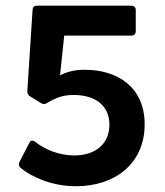

<svg xmlns="http://www.w3.org/2000/svg" viewBox="-20 -644 580 676"><path d="M52.7 -52.7C91.8 -20.5 163.1 11.7 248 11.7C382.8 11.7 489.3 -66.4 489.3 -206.1C489.3 -336.9 394.5 -398.4 278.3 -398.4C246.1 -398.4 218.8 -392.6 191.4 -378.9L206.1 -518.6H442.4C452.1 -518.6 458 -524.4 458 -534.2V-608.4C458 -618.2 452.1 -624 442.4 -624H110.4C100.6 -624 95.7 -620.1 94.7 -609.4L76.2 -324.2C75.2 -316.4 79.1 -308.6 85.9 -304.7L124 -281.2C130.9 -276.4 137.7 -276.4 145.5 -281.2C177.7 -300.8 203.1 -309.6 239.3 -309.6C315.4 -309.6 365.2 -272.5 365.2 -205.1C365.2 -133.8 311.5 -96.7 242.2 -96.7C188.5 -96.7 137.7 -117.2 104.5 -144.5C95.7 -151.4 87.9 -150.4 83 -140.6L48.8 -74.2C44.9 -65.4 45.9 -58.6 52.7 -52.7Z"/></svg>

Font: Ed Sans Neue SemiBold
Style: Regular
Weight: 600
Designer: Stephen Hutchings
Version: Version 1.004;PS 001.004;hotconv 1.0.88;makeotf.lib2.5.64775